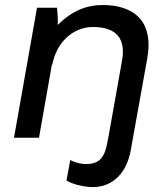

<svg xmlns="http://www.w3.org/2000/svg" viewBox="-20 -551 671 768"><path d="M36 0H136L188 -295L189 -291C205 -382 273 -443 351 -443C446 -443 484 -397 468 -308L415 -10L408 25C396 90 367 107 316 105C295 103 275 97 261 89L246 171C273 187 311 195 338 197C420 203 485 151 503 50L512 0L569 -317C594 -454 529 -531 389 -531C328 -531 267 -508 211 -451C212 -475 210 -501 208 -520H128Z"/></svg>

Font: Fixel Display Medium
Style: Italic
Weight: 500
Italic angle: -10°
Designer: AlfaBravo + MacPaw
Foundry: Kyrylo Tkachov, Marchela Mozhyna, Serhii Makarenko, Maria Weinstein, Zakhar Kryvoshyya
Version: Version 1.210;Glyphs 3.2 (3217)